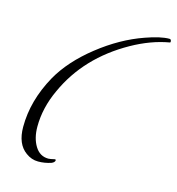

<svg xmlns="http://www.w3.org/2000/svg" viewBox="-105 -740 816 886"><g transform="rotate(15 302.5 -297.0)"><path d="M112 -100Q112 -45 135 -7.5Q158 30 199 30Q207 30 228 25Q234 24 234 29Q233 39 218 45Q188 55 156.5 55Q125 55 98 35Q49 0 49 -82Q49 -208 118 -332Q170 -424 272.5 -505Q375 -586 484 -624Q554 -649 596 -649Q605 -649 605 -637Q605 -633 602 -633Q515 -618 426 -568Q236 -461 154 -280Q112 -190 112 -100Z"/></g></svg>

Font: Italianno
Style: Regular
Weight: 400
Designer: Robert E. Leuschke
Foundry: Robert E. Leuschke
Version: Version 1.003